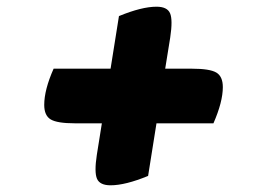

<svg xmlns="http://www.w3.org/2000/svg" viewBox="-20 -659 770 573"><path d="M310 -106Q278 -106 269.5 -125.5Q261 -145 269 -197L284 -291H203Q151 -291 131.5 -302.5Q112 -314 112 -346Q112 -391 140 -454H310L335 -611Q403 -639 447 -639Q479 -639 487.5 -619.5Q496 -600 488 -547L473 -454H553Q606 -454 625.5 -442.5Q645 -431 645 -399Q645 -355 617 -291H447L422 -134Q354 -106 310 -106Z"/></svg>

Font: Lemonada
Style: Bold
Weight: 700
Designer: Mohamed Gaber (Arabic), Eduardo Tunni (Latin)
Foundry: Kief Type Foundry
Version: Version 4.004